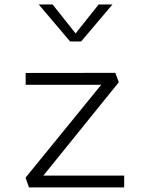

<svg xmlns="http://www.w3.org/2000/svg" viewBox="-20 -818 660 838"><path d="M91.5 -42.5 436 -465.5 429 -448H92V-499.5L483.5 -500L498.5 -459L159.5 -39.5L151.5 -51.5H522V0H106.5ZM286 -637H334L471 -798.5H410.5L310 -672L209.5 -798.5H149Z"/></svg>

Font: Monaspace Krypton Var
Style: Regular
Weight: 400
Designer: Riley Cran and the Lettermatic Team
Version: Version 1.101 (Monaspace Krypton Var)